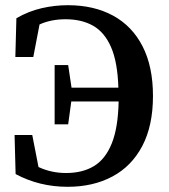

<svg xmlns="http://www.w3.org/2000/svg" viewBox="-20 -701 649 738"><path d="M40 -32 36 -182H104L128 -59Q177 -36 234 -36Q297 -36 341 -62.5Q385 -89 409.5 -149.5Q434 -210 436 -311H254L242 -223H190V-451H242L255 -364H435Q432 -462 407 -519.5Q382 -577 338 -602Q294 -627 232 -627Q176 -627 132 -607L108 -482H39L43 -631Q90 -658 140 -669.5Q190 -681 241 -681Q341 -681 414.5 -641Q488 -601 528 -523Q568 -445 568 -332Q568 -218 527 -140Q486 -62 412 -22.5Q338 17 240 17Q131 17 40 -32Z"/></svg>

Font: Source Serif 4 Semibold
Style: Regular
Weight: 600
Designer: Frank Grießhammer
Foundry: Adobe
Version: Version 4.005;hotconv 1.1.0;makeotfexe 2.6.0